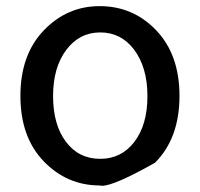

<svg xmlns="http://www.w3.org/2000/svg" viewBox="-20 -552 645 620"><path d="M301.8 -532.2Q410.2 -532.2 484.9 -453.6Q559.6 -375 559.6 -242.2Q559.6 -105.5 480.5 -26.4Q348.6 47.9 309.6 47.9Q305.7 47.9 302.7 46.9Q196.3 46.9 121.1 -31.2Q45.9 -109.4 45.9 -242.2Q45.9 -375 121.1 -453.6Q196.3 -532.2 301.8 -532.2ZM303.7 -39.1Q372.1 -39.1 414.1 -94.2Q456.1 -149.4 456.1 -241.7Q456.1 -334 413.1 -391.6Q371.1 -447.3 303.7 -447.3Q236.3 -447.3 193.8 -390.6Q151.4 -334 151.4 -241.7Q151.4 -149.4 192.9 -94.2Q234.4 -39.1 303.7 -39.1Z"/></svg>

Font: TaiwanPearl
Style: Regular
Weight: 400
Version: Version 2.102